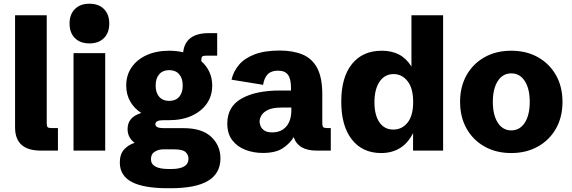

<svg xmlns="http://www.w3.org/2000/svg" viewBox="-20 -815 3095 1039"><path d="M200.7 0Q61.5 0 61.5 -126V-732.4H232.9V-149.4Q232.9 -132.8 237.3 -127.4Q241.7 -122.1 257.3 -122.1H293.5V0Z M377.9 0V-527.3H549.3V0ZM463.9 -580.1Q414.1 -580.1 385.3 -608.9Q356.4 -637.7 356.4 -687.5Q356.4 -737.3 385.3 -766.1Q414.1 -794.9 463.9 -794.9Q513.7 -794.9 542.5 -766.1Q571.3 -737.3 571.3 -687.5Q571.3 -637.7 542.5 -608.9Q513.7 -580.1 463.9 -580.1Z M888.7 203.6Q756.8 203.6 692.6 169.4Q628.4 135.3 628.4 64.5Q628.4 19.5 651.4 -5.9Q674.3 -31.2 708.5 -42Q670.4 -70.3 670.4 -116.7Q670.4 -181.6 744.6 -203.6Q706.1 -228 684.6 -266.1Q663.1 -304.2 663.1 -352.1Q663.1 -408.7 692.4 -450.9Q721.7 -493.2 773.9 -516.8Q826.2 -540.5 895.5 -540.5Q935.5 -540.5 971.2 -532.2Q982.9 -635.7 1109.9 -635.7H1155.3V-513.7H1093.8Q1078.1 -513.7 1073.7 -508.3Q1069.3 -502.9 1069.3 -486.3V-483.9Q1097.2 -459.5 1112.8 -426Q1128.4 -392.6 1128.4 -352.1Q1128.4 -295.9 1098.9 -253.9Q1069.3 -211.9 1016.8 -188.2Q964.4 -164.6 895 -164.6H863.8Q820.8 -164.6 820.8 -142.6Q820.8 -121.6 864.7 -121.6H971.7Q1073.2 -121.6 1123 -74.5Q1172.9 -27.3 1172.9 42Q1172.9 123 1106.2 163.3Q1039.6 203.6 902.8 203.6ZM895.5 -269Q930.2 -269 949.5 -291Q968.8 -313 968.8 -352.1Q968.8 -391.1 949.5 -413.3Q930.2 -435.5 895.5 -435.5Q861.3 -435.5 841.8 -413.3Q822.3 -391.1 822.3 -352.1Q822.3 -313 841.8 -291Q861.3 -269 895.5 -269ZM893.6 99.6H906.2Q1000 99.6 1000 43.5Q1000 22.5 983.9 7.8Q967.8 -6.8 922.4 -6.8H862.3Q838.9 -6.8 817.9 5.6Q796.9 18.1 796.9 46.4Q796.9 99.6 893.6 99.6Z M1402.3 12.7Q1352.5 12.7 1308.6 -3.9Q1264.6 -20.5 1237.3 -55.7Q1210 -90.8 1210 -147Q1210 -237.8 1286.9 -281.5Q1363.8 -325.2 1495.1 -325.2H1554.7V-340.8Q1554.7 -388.2 1538.3 -410.4Q1522 -432.6 1484.4 -432.6Q1447.8 -432.6 1428.7 -413.1Q1409.7 -393.6 1403.8 -356L1232.9 -383.8Q1242.7 -427.7 1272.7 -463.6Q1302.7 -499.5 1357.2 -520.5Q1411.6 -541.5 1493.7 -541.5Q1565.4 -541.5 1617.2 -520Q1668.9 -498.5 1696.5 -446.8Q1724.1 -395 1724.1 -303.7V-149.4Q1724.1 -132.8 1728.8 -127.4Q1733.4 -122.1 1748.5 -122.1H1770V0H1693.8Q1593.3 0 1569.3 -73.2Q1550.3 -40 1511.5 -13.7Q1472.7 12.7 1402.3 12.7ZM1453.6 -98.6Q1501 -98.6 1528.8 -130.1Q1556.6 -161.6 1556.6 -218.8V-232.9H1503.4Q1456.5 -232.9 1430.9 -220.7Q1405.3 -208.5 1395 -190.9Q1384.8 -173.3 1384.8 -157.2Q1384.8 -146 1390.1 -132.6Q1395.5 -119.1 1410.2 -108.9Q1424.8 -98.6 1453.6 -98.6Z M2043 13.2Q1941.9 13.2 1884.3 -59.8Q1826.7 -132.8 1826.7 -265.1Q1826.7 -396.5 1884.5 -468.5Q1942.4 -540.5 2045.9 -540.5Q2098.6 -540.5 2138.4 -520.3Q2178.2 -500 2206.5 -455.1V-732.4H2377.9V0H2215.3V-94.7Q2187 -39.1 2143.3 -12.9Q2099.6 13.2 2043 13.2ZM2108.4 -113.8Q2155.3 -113.8 2185.5 -151.4Q2215.8 -189 2215.8 -263.2Q2215.8 -337.4 2185.5 -375.7Q2155.3 -414.1 2109.9 -414.1Q2062 -414.1 2034.2 -373.3Q2006.3 -332.5 2006.3 -261.2Q2006.3 -192.4 2033.2 -153.1Q2060.1 -113.8 2108.4 -113.8Z M2746.6 13.2Q2664.6 13.2 2602.1 -22Q2539.6 -57.1 2504.6 -119.6Q2469.7 -182.1 2469.7 -263.7Q2469.7 -345.7 2504.6 -408Q2539.6 -470.2 2602.1 -505.4Q2664.6 -540.5 2746.6 -540.5Q2828.6 -540.5 2891.1 -505.4Q2953.6 -470.2 2988.8 -408Q3023.9 -345.7 3023.9 -263.7Q3023.9 -181.6 2988.8 -119.4Q2953.6 -57.1 2890.9 -22Q2828.1 13.2 2746.6 13.2ZM2746.6 -109.4Q2793 -109.4 2819.8 -150.9Q2846.7 -192.4 2846.7 -263.7Q2846.7 -335 2819.8 -376.5Q2793 -418 2746.6 -418Q2700.7 -418 2673.8 -376.5Q2647 -335 2647 -263.7Q2647 -192.4 2673.8 -150.9Q2700.7 -109.4 2746.6 -109.4Z"/></svg>

Font: Schibsted Grotesk ExtraBold
Style: Regular
Weight: 800
Designer: Bakken & Baeck AS, Henrik Kongsvoll
Foundry: Schibsted ASA
Version: Version 1.100; ttfautohint (v1.8.4.7-5d5b);gftools[0.9.25]